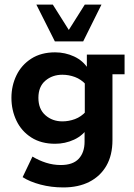

<svg xmlns="http://www.w3.org/2000/svg" viewBox="-20 -639 586 840"><path d="M257 181Q204 181 157 168.5Q110 156 79 136L122 46Q150 63 181.5 73Q213 83 246 83Q299 83 324.5 55.5Q350 28 350 -19V-69L366 -82Q343 -46 304 -28Q265 -10 221 -10Q160 -10 117 -37.5Q74 -65 52 -111Q30 -157 30 -211Q30 -264 52 -309.5Q74 -355 117 -382.5Q160 -410 221 -410Q265 -410 304 -392Q343 -374 366 -338L360 -331V-400H525V-314H472V-26Q472 40 445.5 86Q419 132 371 156.5Q323 181 257 181ZM253 -108Q281 -108 308 -118Q335 -128 357 -152L351 -113V-305L357 -268Q335 -292 308 -302Q281 -312 253 -312Q209 -312 178.5 -286Q148 -260 148 -211Q148 -162 178.5 -135Q209 -108 253 -108ZM220 -458 139 -619H211L281 -508L351 -619H424L344 -458Z"/></svg>

Font: Rokkitt
Style: Bold
Weight: 700
Designer: Vernon Adams
Foundry: Vernon Adams
Version: Version 3.103